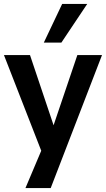

<svg xmlns="http://www.w3.org/2000/svg" viewBox="-20 -773 537 973"><path d="M109 180 205 -47V32L0 -494H132L259 -116H244L372 -494H497L237 180ZM202 -557 295 -753H422L291 -557Z"/></svg>

Font: Nunito Sans 10pt SemiCondensed
Style: Bold
Weight: 700
Width: 4
Designer: Vernon Adams
Foundry: Vernon Adams
Version: Version 3.101;gftools[0.9.27]